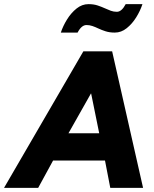

<svg xmlns="http://www.w3.org/2000/svg" viewBox="-62 -908 742 928"><path d="M629.5 0H471L445.5 -132H194.5L122.5 0H-42.5L341 -660H480ZM417.5 -264 378.5 -456H377.5L269 -264ZM493 -750.5Q467.5 -750.5 448.2 -756.8Q429 -763 413.8 -770.2Q398.5 -777.5 384.8 -782.2Q371 -787 356 -787Q332 -787 313 -750.5H232Q242.5 -782.5 262 -814Q281.5 -845.5 308 -866.8Q334.5 -888 365.5 -888Q391 -888 410.2 -881.5Q429.5 -875 444.8 -868Q460 -861 473.5 -856Q487 -851 503 -851Q526 -851 545.5 -888H626.5Q616 -856 596.5 -824.5Q577 -793 550.5 -771.8Q524 -750.5 493 -750.5Z"/></svg>

Font: Lucymar Sans
Style: Bold Italic
Weight: 700
Italic angle: -10°
Foundry: The League of Moveable Type (original font) / Main changes by Cristiano Sobral with portions from Mirco Monsees
Version: Version 2.00;August 30, 2020;FontCreator 13.0.0.2681 64-bit